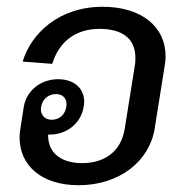

<svg xmlns="http://www.w3.org/2000/svg" viewBox="-20 -536 569 572"><path d="M47.5 -352.5 135.8 -345.8C155 -410.8 205 -450 275.8 -450C341.7 -450 383.3 -423.3 383.3 -364.2C383.3 -356.7 383.3 -349.2 381.7 -340.8L351.7 -153.3C340.8 -82.5 289.2 -50 225 -50C167.5 -50 123.3 -75.8 123.3 -133.3V-135H127.5C178.3 -135 220.8 -167.5 229.2 -217.5C230 -222.5 230.8 -227.5 230.8 -232.5C230.8 -274.2 199.2 -300 153.3 -300C102.5 -300 59.2 -267.5 50.8 -217.5L40.8 -153.3C39.2 -144.2 38.3 -135 38.3 -126.7C38.3 -43.3 103.3 15.8 214.2 15.8C336.7 15.8 425.8 -56.7 440.8 -153.3L470.8 -340.8C472.5 -350 473.3 -359.2 473.3 -368.3C473.3 -455.8 402.5 -515.8 285.8 -515.8C155 -515.8 72.5 -435.8 47.5 -352.5ZM146.7 -255.8C166.7 -255.8 178.3 -243.3 178.3 -225C178.3 -222.5 177.5 -220 177.5 -217.5C174.2 -195 156.7 -179.2 134.2 -179.2C114.2 -179.2 101.7 -192.5 101.7 -210.8C101.7 -213.3 102.5 -215 102.5 -217.5C105.8 -240 124.2 -255.8 146.7 -255.8Z"/></svg>

Font: Boon Medium
Style: Italic
Weight: 500
Italic angle: -9°
Designer: Sungsit Sawaiwan
Foundry: FontUni
Version: Version 3.0